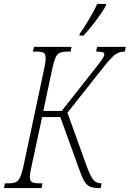

<svg xmlns="http://www.w3.org/2000/svg" viewBox="-46 -951 656 971"><path d="M-26 0 -21 -24H-2Q21 -24 34 -30Q47 -36 55.5 -54Q64 -72 72 -108L178 -606Q185 -640 185 -657Q185 -678 174.5 -684Q164 -690 140 -690H120L126 -714H316L311 -690H293Q270 -690 256.5 -684Q243 -678 235 -660Q227 -642 219 -606L173 -390H266L442 -613Q470 -649 476 -660Q482 -671 482 -676Q482 -684 473 -687Q464 -690 440 -690L445 -714H590L585 -690Q567 -690 553 -684.5Q539 -679 522 -662.5Q505 -646 478 -612L295 -381L393 -109Q413 -56 427.5 -40Q442 -24 464 -24H468L463 0H453Q427 0 410.5 -6.5Q394 -13 381.5 -33Q369 -53 355 -93L259 -359H167L113 -108Q105 -73 105 -56Q105 -36 116 -30Q127 -24 150 -24H169L164 0ZM356 -771 357 -780Q379 -811 403 -851Q427 -891 446 -931H491L490 -923Q478 -901 458.5 -873.5Q439 -846 417.5 -819Q396 -792 376 -771Z"/></svg>

Font: Noto Serif ExtraCondensed ExtraLight
Style: Italic
Weight: 200
Width: 2
Italic angle: -12°
Designer: Monotype Design Team
Foundry: Monotype Imaging Inc.
Version: Version 2.014; ttfautohint (v1.8.4.7-5d5b)